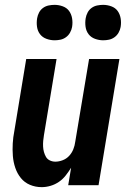

<svg xmlns="http://www.w3.org/2000/svg" viewBox="-20 -763 540 791"><path d="M152 8Q126 8 103.5 -1.5Q81 -11 66 -29.5Q51 -48 43 -71.5Q35 -95 33 -120.5Q31 -146 32.5 -172Q34 -198 39 -223L88 -520H213L161 -206Q159 -195 158 -183Q157 -171 157.5 -159.5Q158 -148 161 -137Q164 -126 169.5 -116.5Q175 -107 185.5 -102Q196 -97 208 -97Q223 -97 238.5 -103Q254 -109 265 -121Q276 -133 282 -148Q288 -163 290 -179L347 -520H472L386 0H261L273 -72Q263 -56 251 -40.5Q239 -25 223 -14Q207 -3 188.5 2.5Q170 8 152 8ZM405 -597Q388 -597 371.5 -603Q355 -609 345 -622Q335 -635 332.5 -652.5Q330 -670 333 -688Q335 -700 341 -711.5Q347 -723 357.5 -730.5Q368 -738 380.5 -740.5Q393 -743 405 -743Q422 -743 438.5 -737Q455 -731 464.5 -718Q474 -705 477 -687.5Q480 -670 477 -652Q475 -640 468.5 -628.5Q462 -617 451.5 -609.5Q441 -602 429 -599.5Q417 -597 405 -597ZM205 -597Q188 -597 171.5 -603Q155 -609 145 -622Q135 -635 132.5 -652.5Q130 -670 133 -688Q135 -700 141 -711.5Q147 -723 157.5 -730.5Q168 -738 180.5 -740.5Q193 -743 205 -743Q222 -743 238.5 -737Q255 -731 264.5 -718Q274 -705 277 -687.5Q280 -670 277 -652Q275 -640 268.5 -628.5Q262 -617 251.5 -609.5Q241 -602 229 -599.5Q217 -597 205 -597Z"/></svg>

Font: Iosevka Term Curly XBd Obl
Style: Regular
Weight: 800
Italic angle: -9°
Designer: Belleve Invis
Foundry: Belleve Invis
Version: Version 32.3.0